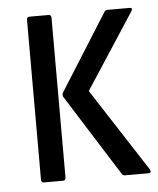

<svg xmlns="http://www.w3.org/2000/svg" viewBox="-42 -524 463 562"><g transform="rotate(-5 189.5 -243.5)"><path d="M303 0Q297 0 294 -5L144 -243Q139 -250 144 -258L285 -482Q288 -487 294 -487H359Q370 -487 363 -476L219 -255L377 -11Q383 0 371 0ZM65 0Q57 0 57 -9V-478Q57 -487 65 -487H121Q129 -487 129 -478V-9Q129 0 121 0Z"/></g></svg>

Font: Sofia Sans Cond
Style: Regular
Weight: 400
Width: 3
Designer: Botio Nikoltchev, Ani Petrova
Foundry: lettersoup
Version: Version 4.100; ttfautohint (v1.8.3)